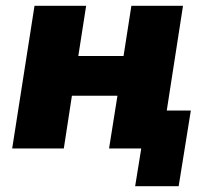

<svg xmlns="http://www.w3.org/2000/svg" viewBox="-20 -512 709 662"><path d="M446 130 467 0H356L385 -182H228L200 0H22L99 -492H277L250 -319H406L433 -492H611L555 -131H638L596 130Z"/></svg>

Font: Nunito Sans Black
Style: Italic
Weight: 900
Italic angle: -9°
Designer: Vernon Adams
Foundry: Vernon Adams
Version: Version 3.006; ttfautohint (v1.8.3)